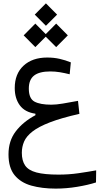

<svg xmlns="http://www.w3.org/2000/svg" viewBox="-20 -798 626 1125"><path d="M306.6 307.1Q226.1 307.1 163.6 289.6Q101.1 272 65.4 228.3Q29.8 184.6 29.8 106.4Q29.8 27.3 72.3 -28.3Q114.7 -84 187.5 -123V-131.8Q125.5 -140.6 95.9 -181.2Q66.4 -221.7 66.4 -282.2Q66.4 -365.2 117.9 -413.1Q169.4 -460.9 256.8 -460.9Q295.9 -460.9 329.8 -453.1Q363.8 -445.3 395 -432.6L388.2 -362.8Q358.9 -370.1 331.1 -374.8Q303.2 -379.4 274.4 -379.4Q210.9 -379.4 179.9 -355.5Q148.9 -331.5 148.9 -278.8Q148.9 -220.2 182.4 -202.4Q215.8 -184.6 280.8 -184.6Q309.6 -184.6 348.1 -191.2Q386.7 -197.8 437 -207L445.3 -130.9Q339.4 -106.9 272.9 -81.3Q206.5 -55.7 170.7 -27.8Q134.8 0 121.3 31.2Q107.9 62.5 107.9 97.2Q107.9 143.6 127.4 171.9Q147 200.2 193.8 212.6Q240.7 225.1 322.8 225.1Q383.8 225.1 439.2 217Q494.6 209 543.5 200.2L542.5 271Q495.6 286.1 432.1 296.6Q368.7 307.1 306.6 307.1ZM309.1 -522 248 -583 187 -522 118.7 -590.8 187 -659.7 248 -598.1 309.1 -659.7 377.4 -590.8ZM249 -647 183.6 -712.4 249 -778.3 314.5 -712.4Z"/></svg>

Font: CaskaydiaMono NF SemiLight
Style: Regular
Weight: 350
Designer: Aaron Bell
Foundry: Saja Typeworks
Version: Version 2111.001; ttfautohint (v1.8.4);Nerd Fonts 3.1.1